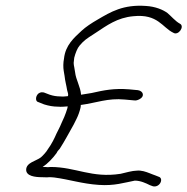

<svg xmlns="http://www.w3.org/2000/svg" viewBox="-20 -643 659 675"><path d="M120 -317C106 -312 101 -287 115 -284L135 -276C151 -271 167 -268 184 -268C195 -267 207 -268 218 -269L217 -263C214 -252 210 -242 206 -232L197 -212C190 -194 180 -178 173 -161L166 -147C164 -143 161 -138 158 -133L148 -118C144 -110 130 -95 124 -90C108 -77 72 -72 72 -46C72 -24 103 -20 128 -20C137 -20 145 -19 152 -20C158 -20 163 -20 171 -19C224 -12 268 3 327 7C382 11 417 -1 454 -8C474 -8 493 1 507 8L518 12C543 17 557 -17 537 -22L527 -26C520 -29 512 -31 506 -34C493 -39 477 -45 460 -43C446 -43 421 -36 404 -32C302 -16 247 -56 158 -56C152 -55 145 -55 138 -56H130C148 -68 166 -87 179 -105C181 -110 185 -115 190 -120C208 -148 222 -175 239 -205L249 -225C255 -237 260 -251 263 -264C264 -268 264 -271 264 -274C318 -281 359 -299 419 -293L452 -290C458 -289 464 -291 470 -294C490 -304 484 -323 465 -326L433 -329C381 -333 346 -326 302 -316L265 -310C263 -338 247 -362 244 -389L241 -407C240 -412 239 -416 239 -422L241 -440C245 -456 252 -474 260 -483L271 -495C283 -507 302 -518 317 -528C355 -553 392 -581 449 -586C535 -595 551 -546 589 -528C607 -516 631 -551 612 -560C597 -568 581 -587 569 -597C553 -609 526 -620 494 -622C413 -628 369 -601 323 -574C302 -562 281 -548 267 -535C240 -510 210 -484 205 -437C202 -422 202 -406 204 -394L207 -376C209 -357 213 -345 216 -326C218 -317 221 -313 219 -305C210 -304 201 -303 192 -304C179 -304 167 -306 155 -310L134 -318C129 -319 125 -319 120 -317Z"/></svg>

Font: Stray Cat
Style: ExtObl
Weight: 400
Version: Version 1.0